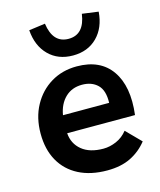

<svg xmlns="http://www.w3.org/2000/svg" viewBox="-114 -833 770 924"><g transform="rotate(-15 271.5 -371.0)"><path d="M306 9Q224 9 164.5 -21.5Q105 -52 73 -109Q41 -166 41 -245Q41 -324 74 -384.5Q107 -445 163.5 -479Q220 -513 292 -513Q409 -513 464.5 -433.5Q520 -354 503 -214H165Q169 -161 208 -129Q247 -97 315 -97Q347 -97 379.5 -111Q412 -125 435 -154L506 -82Q472 -39 423.5 -15Q375 9 306 9ZM294 -421Q243 -421 210 -389Q177 -357 168 -303H398Q400 -365 371 -393Q342 -421 294 -421ZM382 -751 463 -740Q457 -661 410.5 -614.5Q364 -568 290 -568Q216 -568 169.5 -614.5Q123 -661 117 -740L198 -751Q212 -651 290 -651Q368 -651 382 -751Z"/></g></svg>

Font: Livvic SemiBold
Style: Regular
Weight: 600
Designer: Jacques Le Bailly, Baron von Fonthausen
Version: Version 1.001; ttfautohint (v1.8.2)